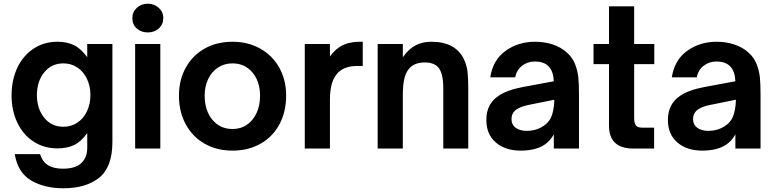

<svg xmlns="http://www.w3.org/2000/svg" viewBox="-20 -797 4155 1030"><path d="M59 30H195Q208 71 238 89.5Q268 108 318 108Q384 108 416 78Q448 48 448 -4V-83Q415 -37 377.5 -19Q340 -1 288 -1Q216 -1 160 -37.5Q104 -74 73 -139Q42 -204 42 -285Q42 -368 73 -433.5Q104 -499 160 -536Q216 -573 288 -573Q340 -573 377.5 -554.5Q415 -536 448 -490V-561H583V-36Q583 99 512.5 156Q442 213 319 213Q219 213 147.5 171.5Q76 130 59 30ZM465 -287Q465 -335 446.5 -374Q428 -413 395 -435Q362 -457 320 -457Q256 -457 217 -408.5Q178 -360 178 -287Q178 -214 217 -165.5Q256 -117 320 -117Q362 -117 395 -139Q428 -161 446.5 -200Q465 -239 465 -287Z M840 0H705V-561H840ZM690 -700Q690 -733 714 -755Q738 -777 773 -777Q807 -777 831.5 -755Q856 -733 856 -700Q856 -666 832 -644.5Q808 -623 773 -623Q738 -623 714 -644Q690 -665 690 -700Z M940 -284Q940 -368 976.5 -434Q1013 -500 1078 -536.5Q1143 -573 1227 -573Q1311 -573 1376.5 -536Q1442 -499 1478.5 -433.5Q1515 -368 1515 -284Q1515 -197 1479 -130Q1443 -63 1377.5 -26Q1312 11 1227 11Q1143 11 1078 -26Q1013 -63 976.5 -130Q940 -197 940 -284ZM1375 -284Q1375 -360 1334 -408.5Q1293 -457 1227 -457Q1184 -457 1150 -435Q1116 -413 1097 -373.5Q1078 -334 1078 -284Q1078 -204 1119.5 -154.5Q1161 -105 1227 -105Q1293 -105 1334 -155Q1375 -205 1375 -284Z M1615 0V-561H1750V-494Q1781 -537 1819.5 -555Q1858 -573 1910 -573H1926V-443H1895Q1831 -443 1795 -409Q1772 -386 1761 -350.5Q1750 -315 1750 -260V0Z M2006 0V-561H2141V-490Q2173 -535 2210 -554Q2247 -573 2294 -573Q2424 -573 2469 -479Q2484 -446 2488 -412Q2492 -378 2492 -323V0H2358V-325Q2358 -406 2330 -437Q2306 -462 2259 -462Q2202 -462 2174 -428Q2157 -408 2149 -374.5Q2141 -341 2141 -286V0Z M2589 -154Q2589 -238 2653 -282Q2699 -314 2784 -330L2951 -361Q2949 -413 2924 -440Q2899 -467 2849 -467Q2810 -467 2780.5 -444Q2751 -421 2744 -382H2610Q2624 -475 2692 -524Q2760 -573 2850 -573Q2901 -573 2945 -558.5Q2989 -544 3020 -516Q3051 -489 3065 -453Q3079 -417 3082.5 -381Q3086 -345 3086 -292V0H2951V-76Q2930 -39 2900 -20Q2853 11 2773 11Q2691 11 2640 -32.5Q2589 -76 2589 -154ZM2878 -111Q2920 -132 2936 -167Q2952 -202 2954 -262L2820 -235Q2766 -225 2742 -203Q2724 -185 2724 -159Q2724 -128 2746.5 -111.5Q2769 -95 2806 -95Q2846 -95 2878 -111Z M3378 0Q3247 0 3247 -123V-453H3164V-561H3247V-763H3382V-561H3490V-453H3382V-164Q3382 -138 3390.5 -125Q3399 -112 3428 -112H3489V0Z M3563 -154Q3563 -238 3627 -282Q3673 -314 3758 -330L3925 -361Q3923 -413 3898 -440Q3873 -467 3823 -467Q3784 -467 3754.5 -444Q3725 -421 3718 -382H3584Q3598 -475 3666 -524Q3734 -573 3824 -573Q3875 -573 3919 -558.5Q3963 -544 3994 -516Q4025 -489 4039 -453Q4053 -417 4056.5 -381Q4060 -345 4060 -292V0H3925V-76Q3904 -39 3874 -20Q3827 11 3747 11Q3665 11 3614 -32.5Q3563 -76 3563 -154ZM3852 -111Q3894 -132 3910 -167Q3926 -202 3928 -262L3794 -235Q3740 -225 3716 -203Q3698 -185 3698 -159Q3698 -128 3720.5 -111.5Q3743 -95 3780 -95Q3820 -95 3852 -111Z"/></svg>

Font: Open Sauce One
Style: Bold
Weight: 700
Designer: Alfredo Marco Pradil
Foundry: Creative Sauce Fz LLC
Version: Version 1.477